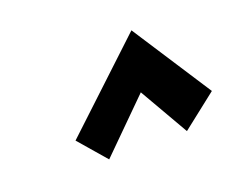

<svg xmlns="http://www.w3.org/2000/svg" viewBox="-57 -756 527 434"><g transform="rotate(-20 206.5 -538.5)"><path d="M142 -410 85 -476 289 -667 413 -476 329 -410 261 -528Z"/></g></svg>

Font: Ysabeau Infant
Style: Bold Italic
Weight: 700
Italic angle: -12°
Designer: Christian Thalmann (Catharsis Fonts)
Version: Version 2.001;gftools[0.9.30]; featfreeze: ss01,ss02,lnum